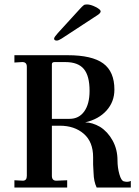

<svg xmlns="http://www.w3.org/2000/svg" viewBox="-20 -846 628 866"><path d="M45 0V-33L83 -31Q101 -31 101 -53V-545Q101 -567 79 -566L45 -564V-597H285Q395 -597 445.5 -560Q496 -523 496 -442Q496 -387 460.5 -347.5Q425 -308 364 -294Q396 -294 431 -274Q466 -252 488 -212Q510 -172 510 -122Q510 -90 518.5 -60Q527 -30 539 -28Q547 -26 553 -26Q563 -26 570 -30V0H416Q403 -27 402 -66Q400 -100 400 -104V-137Q400 -206 358 -242.5Q316 -279 250 -279H214V-53Q214 -31 234 -31L283 -33V0ZM214 -310H294Q336 -310 360 -343.5Q384 -377 384 -436Q384 -504 358 -535Q332 -566 275 -566H226Q214 -566 214 -556ZM236 -663Q224 -663 224 -672Q224 -678 241 -697L336 -801Q351 -818 357 -822Q361 -826 372 -826Q389 -826 411.5 -814.5Q434 -803 434 -795Q434 -788 423 -780L258 -672Q244 -663 236 -663Z"/></svg>

Font: UnnaMedium
Style: Regular
Weight: 500
Designer: Jorge de Buen Unna
Foundry: Omnibus-Type
Version: Version 2.008;hotconv 1.0.109;makeotfexe 2.5.65596